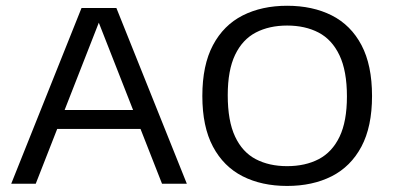

<svg xmlns="http://www.w3.org/2000/svg" viewBox="-20 -622 1329 650"><path d="M18 0 256 -595H374L612.5 0H528.5L308.5 -560.5H320.5L101 0ZM152 -185.5 172 -249.5H458L477.5 -185.5Z M952 7.5Q866 7.5 801.5 -25.2Q737 -58 701 -125.5Q665 -193 665 -297Q665 -401.5 701 -469.2Q737 -537 801.8 -569.8Q866.5 -602.5 952 -602.5Q1038.5 -602.5 1103.2 -569.8Q1168 -537 1203.8 -469.2Q1239.5 -401.5 1239.5 -297Q1239.5 -193 1203.5 -125.5Q1167.5 -58 1102.8 -25.2Q1038 7.5 952 7.5ZM952 -59.5Q1013.5 -59.5 1059 -83.2Q1104.5 -107 1129.5 -159Q1154.5 -211 1154.5 -295.5Q1154.5 -382 1129.2 -435Q1104 -488 1058.5 -511.8Q1013 -535.5 952 -535.5Q891.5 -535.5 846.2 -512Q801 -488.5 776 -436.5Q751 -384.5 751 -299.5Q751 -212.5 775.8 -159.8Q800.5 -107 845.8 -83.2Q891 -59.5 952 -59.5Z"/></svg>

Font: Encode Sans SC SemiExpanded
Style: Regular
Weight: 400
Width: 6
Designer: Multiple Designers
Foundry: Impallari Type
Version: Version 3.002